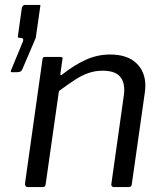

<svg xmlns="http://www.w3.org/2000/svg" viewBox="-20 -762 664 782"><path d="M28 -468Q24 -468 24 -470.5Q24 -473 25 -476L73 -592Q78 -606 68 -607L61 -608Q55 -608 53.5 -609Q52 -610 53 -616L69 -730Q70 -735 73.5 -738.5Q77 -742 81 -742H139Q143 -742 144 -741Q145 -740 144 -736L126 -610Q126 -608 125 -606.5Q124 -605 124 -604L71 -480Q67 -468 50 -468H28ZM93 0Q87 0 84 -4.5Q81 -9 82 -16L153 -520Q154 -526 156 -528Q158 -530 163 -530H226Q231 -530 233.5 -528Q236 -526 234 -519L226 -462Q225 -451 234 -459Q282 -497 329.5 -518.5Q377 -540 428 -540Q498 -540 535 -505Q572 -470 572 -413Q572 -407 571.5 -400.5Q571 -394 570 -386L517 -13Q516 -5 513 -2.5Q510 0 502 0H444Q438 0 435 -4.5Q432 -9 434 -16L484 -371Q485 -378 485.5 -384.5Q486 -391 486 -396Q486 -434 465 -454Q444 -474 398 -474Q367 -474 340 -464.5Q313 -455 284.5 -436.5Q256 -418 220 -391L166 -12Q165 -5 162 -2.5Q159 0 150 0H93Z"/></svg>

Font: Libre Franklin
Style: Italic
Weight: 400
Italic angle: -8°
Designer: Pablo Impallari, Rodrigo Fuenzalida, Nhung Nguyen
Foundry: Impallari Type
Version: Version 3.000